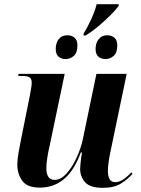

<svg xmlns="http://www.w3.org/2000/svg" viewBox="-20 -890 675 920"><path d="M380 -728Q401 -762 418.5 -801Q436 -840 443 -870H549V-862Q534 -842 508 -816Q482 -790 451 -764Q420 -738 391 -720H381ZM295 -607Q273 -607 260 -619Q247 -631 247 -655Q247 -684 261.5 -702.5Q276 -721 303 -721Q324 -721 337.5 -709Q351 -697 351 -673Q351 -637 333.5 -622Q316 -607 295 -607ZM486 -607Q464 -607 451 -619Q438 -631 438 -655Q438 -684 453 -702.5Q468 -721 493 -721Q515 -721 528.5 -709Q542 -697 542 -673Q542 -637 524.5 -622Q507 -607 486 -607ZM474 10Q411 10 387.5 -17Q364 -44 364 -81Q364 -89 365.5 -104.5Q367 -120 369 -135.5Q371 -151 373 -159H367Q335 -72 286 -31.5Q237 9 171 9Q110 9 86.5 -24Q63 -57 63 -101Q63 -125 68.5 -156Q74 -187 79 -213L123 -432Q127 -454 129.5 -469.5Q132 -485 132 -494Q132 -512 122 -519Q112 -526 85 -526H67L69 -536H290L218 -192Q211 -164 206.5 -133.5Q202 -103 202 -85Q202 -28 242 -28Q271 -28 298 -57.5Q325 -87 346 -132Q367 -177 377 -223L442 -536H587L509 -162Q504 -140 500.5 -114Q497 -88 497 -71Q497 -17 532 -17Q552 -17 572 -31Q592 -45 609 -64L615 -57Q592 -31 559.5 -10.5Q527 10 474 10Z"/></svg>

Font: Noto Serif Display SemiCondensed
Style: Bold Italic
Weight: 700
Width: 4
Italic angle: -12°
Designer: Monotype Design Team
Foundry: Monotype Imaging Inc.
Version: Version 2.009